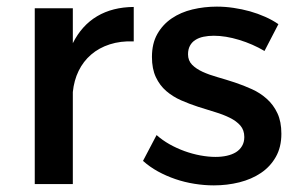

<svg xmlns="http://www.w3.org/2000/svg" viewBox="-20 -556 901 580"><path d="M85 -531H200V-425.5Q227 -479.5 273.5 -507Q320 -534.5 384 -535V-431Q344 -432.5 311.5 -422Q279 -411.5 255.2 -391Q231.5 -370.5 217.5 -341.8Q203.5 -313 200 -278V0H85Z M779 -402Q743.5 -423 702.5 -435.5Q661.5 -448 626 -448Q609 -448 594.8 -445Q580.5 -442 570 -435.2Q559.5 -428.5 553.8 -417.8Q548 -407 548 -392Q548 -373 560.2 -360.5Q572.5 -348 592.2 -339Q612 -330 637.5 -322.8Q663 -315.5 689.5 -306.8Q716 -298 741.2 -286.5Q766.5 -275 786.2 -257.2Q806 -239.5 818 -214Q830 -188.5 830 -152Q830 -111.5 813.2 -82Q796.5 -52.5 768.2 -33.5Q740 -14.5 703 -5.2Q666 4 626 4Q597 4 567.2 -0.8Q537.5 -5.5 509.8 -15Q482 -24.5 457 -38.2Q432 -52 412 -70L453 -148Q470.5 -132.5 492.2 -120.2Q514 -108 537.5 -99.5Q561 -91 585.2 -86.5Q609.5 -82 631 -82Q649.5 -82 665.2 -85.5Q681 -89 692.8 -96.2Q704.5 -103.5 711.2 -115Q718 -126.5 718 -142Q718 -163 706 -176.8Q694 -190.5 674.2 -200.2Q654.5 -210 629.5 -217.5Q604.5 -225 578.2 -233.5Q552 -242 527 -253Q502 -264 482.2 -281Q462.5 -298 450.8 -323Q439 -348 439 -384Q439 -424.5 455.2 -453.2Q471.5 -482 498.8 -500.5Q526 -519 561.5 -527.5Q597 -536 635 -536Q660 -536 685.5 -532.2Q711 -528.5 735 -521.8Q759 -515 781 -505.2Q803 -495.5 821 -483Z"/></svg>

Font: Argentum Sans
Style: Regular
Weight: 400
Designer: Julieta Ulanovsky, Owen Earl, Chris M. Simpson, Rasmus Andersson, Cristiano Sobral
Foundry: The Argentum Sans Project Authors
Version: Version 3.135; ttfautohint (v1.8.4.7-5d5b-dirty)